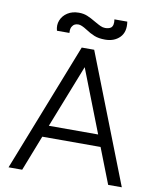

<svg xmlns="http://www.w3.org/2000/svg" viewBox="-91 -901 790 970"><g transform="rotate(10 304.5 -415.5)"><path d="M531 0 460 -182H161L90 0H20L279 -660H343L601 0ZM184 -242H437L311 -565ZM243 -772Q221 -772 212 -757Q203 -746 205 -722H141Q133 -750 143 -775Q153 -800 177 -815.5Q201 -831 235 -831Q259 -831 278.5 -823Q298 -815 323 -800Q342 -789 354 -783.5Q366 -778 378 -778Q397 -778 408 -786Q422 -798 417 -829H483Q491 -777 463 -748.5Q435 -720 388 -720Q355 -720 332.5 -729Q310 -738 286 -754Q258 -772 243 -772Z"/></g></svg>

Font: Lil Grotesk
Style: Regular
Weight: 400
Designer: Bastien Sozeau
Foundry: NBR — Bastien Sozeau
Version: Version 4.002; ttfautohint (v1.8.4.7-5d5b)